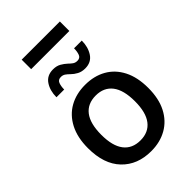

<svg xmlns="http://www.w3.org/2000/svg" viewBox="-272 -1042 1159 1159"><g transform="rotate(-45 307.5 -463.0)"><path d="M50 -274Q50 -365 83 -428.5Q116 -492 174 -524.5Q232 -557 308 -557Q384 -557 442 -524.5Q500 -492 532.5 -428.5Q565 -365 565 -274Q565 -183 532.5 -120Q500 -57 442 -24Q384 9 308 9Q191 9 120.5 -64.5Q50 -138 50 -274ZM164 -274Q164 -179 201 -131Q238 -83 308 -83Q377 -83 414 -131Q451 -179 451 -274Q451 -370 414 -418Q377 -466 308 -466Q238 -466 201 -418Q164 -370 164 -274ZM133 -626Q133 -682 159 -721Q185 -760 237 -760Q267 -760 288 -748Q309 -736 325 -721Q337 -709 349 -700.5Q361 -692 378 -692Q402 -692 409.5 -712.5Q417 -733 417 -760H483Q483 -705 457 -665.5Q431 -626 379 -626Q350 -626 328.5 -637.5Q307 -649 291 -665Q279 -677 267 -685.5Q255 -694 238 -694Q214 -694 206.5 -673.5Q199 -653 199 -626ZM145 -935H471V-854H145Z"/></g></svg>

Font: Kufam Medium
Style: Regular
Weight: 500
Designer: Wael Morcos, Artur Schmal
Foundry: Original Type
Version: Version 1.300; ttfautohint (v1.8.3)